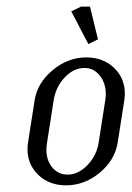

<svg xmlns="http://www.w3.org/2000/svg" viewBox="-20 -556 396 576"><path d="M62.5 -108.9Q62.5 -118.2 64 -127.9L84 -255.9Q92.3 -307.6 138.2 -345.7Q184.1 -383.8 238.8 -383.8Q289.1 -383.8 321.8 -352.8Q354.5 -321.8 354.5 -274.9Q354.5 -265.6 353 -255.9L333 -127.9Q324.7 -75.7 279.1 -37.8Q233.4 0 178.2 0Q127.9 0 95.2 -31Q62.5 -62 62.5 -108.9ZM119.1 -107.9Q119.1 -74.7 137 -53.5Q154.8 -32.2 183.1 -32.2Q214.8 -32.2 242.4 -60.8Q270 -89.4 275.9 -127.9L295.9 -255.9Q297.4 -264.6 297.4 -273.4Q297.4 -306.6 279.3 -329.3Q261.2 -352.1 233.9 -352.1Q201.2 -352.1 174.6 -324.2Q147.9 -296.4 141.1 -255.9L121.1 -127.9Q119.1 -114.3 119.1 -107.9ZM193.8 -522 223.1 -536.1H250L273.9 -438L245.1 -423.8Z"/></svg>

Font: Gawaa
Style: Italic
Weight: 400
Designer: T. Christopher White
Version: Version 1.0